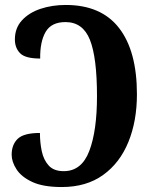

<svg xmlns="http://www.w3.org/2000/svg" viewBox="-20 -744 612 774"><path d="M229 10Q154 10 110 -10.5Q66 -31 46.5 -61.5Q27 -92 27 -120Q27 -161 51.5 -184.5Q76 -208 141 -208Q141 -169 148.5 -134Q156 -99 176.5 -76.5Q197 -54 237 -54Q309 -54 340 -135.5Q371 -217 371 -356Q371 -512 342.5 -583.5Q314 -655 244 -655Q187 -655 164 -615.5Q141 -576 142 -508Q82 -508 61 -529.5Q40 -551 40 -585Q40 -631 68.5 -662Q97 -693 143.5 -708.5Q190 -724 245 -724Q388 -724 460 -631Q532 -538 532 -364Q532 -256 497.5 -171.5Q463 -87 395.5 -38.5Q328 10 229 10Z"/></svg>

Font: Noto Serif ExtraCondensed ExtraBold
Style: Regular
Weight: 800
Width: 2
Designer: Monotype Design Team
Foundry: Monotype Imaging Inc.
Version: Version 2.013; ttfautohint (v1.8.4.7-5d5b)